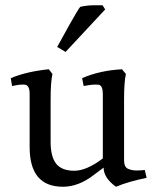

<svg xmlns="http://www.w3.org/2000/svg" viewBox="-20 -696 590 732"><path d="M453 -85Q453 -59 468 -52.5Q483 -46 500 -46Q517 -46 532 -48L539 -18Q470 -4 422 16Q375 -18 375 -57L339 -30Q280 16 220 16Q93 16 93 -135V-338Q93 -370 76 -373Q61 -375 36 -370L26 -368L21 -398Q80 -423 166 -432L180 -414Q173 -384 173 -316V-155Q173 -98 194.5 -71.5Q216 -45 263 -45Q310 -45 372 -92V-338Q372 -370 356 -373Q338 -375 310 -370L299 -368L293 -398Q359 -427 445 -432L460 -414Q453 -384 453 -316ZM286 -670Q313 -676 340 -676Q367 -676 371 -676L381 -660L230 -498L198 -517Q208 -536 243 -598.5Q278 -661 286 -670Z"/></svg>

Font: Buenard
Style: Regular
Weight: 400
Designer: Gustavo Ibarra
Foundry: FontFuror
Version: Version 1.001 2011